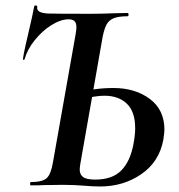

<svg xmlns="http://www.w3.org/2000/svg" viewBox="-20 -672 648 696"><path d="M282 1Q269 0 250 -1Q231 -2 209 -2L140 -1Q123 0 92 0Q89 0 89 -6Q89 -12 92 -12Q134 -12 149.5 -26.5Q165 -41 172 -84L254 -547Q257 -564 257 -573Q257 -589 250 -595.5Q243 -602 229 -602Q200 -602 166.5 -581Q133 -560 106 -526.5Q79 -493 69 -457Q69 -455 64 -455Q60 -455 81 -544Q100 -625 104 -649Q105 -653 110.5 -652Q116 -651 115 -647Q113 -637 121 -631Q129 -625 152 -623Q181 -622 311 -622Q347 -622 395 -624L442 -625Q446 -625 446 -619Q446 -613 442 -613Q410 -613 392.5 -606Q375 -599 366.5 -583.5Q358 -568 352 -538L271 -77Q269 -63 269 -57Q269 -39 281.5 -30Q294 -21 325 -21Q388 -21 420.5 -55Q453 -89 464 -151Q470 -183 470 -207Q470 -267 440 -296Q410 -325 358 -325Q325 -325 271 -311L268 -336Q323 -353 391 -353Q470 -353 523 -313.5Q576 -274 576 -202Q576 -191 572 -165Q557 -85 492 -40.5Q427 4 343 4Q317 4 282 1Z"/></svg>

Font: Cormorant Infant
Style: Bold Italic
Weight: 700
Italic angle: -10°
Designer: Christian Thalmann (Catharsis Fonts)
Foundry: Catharsis Fonts
Version: Version 4.000